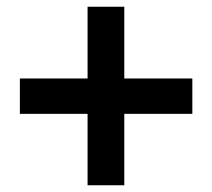

<svg xmlns="http://www.w3.org/2000/svg" viewBox="-20 -660 630 570"><path d="M240 -110H349V-322H551V-427H349V-640H240V-427H39V-322H240Z"/></svg>

Font: Noto Sans JP
Style: Bold
Weight: 700
Designer: Ryoko NISHIZUKA 西塚涼子 (kana, bopomofo & ideographs); Paul D. Hunt (Latin, Greek & Cyrillic); Sandoll Communications 산돌커뮤니
Foundry: Adobe
Version: Version 2.004;hotconv 1.0.118;makeotfexe 2.5.65603